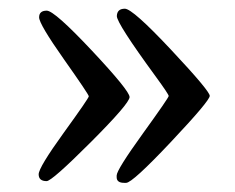

<svg xmlns="http://www.w3.org/2000/svg" viewBox="-20 -466 531 434"><path d="M85.4 -56.6Q67.4 -56.6 67.4 -72Q67.4 -87.4 124 -165.8Q180.7 -244.1 180.7 -248.3Q180.7 -252.4 124.5 -332Q68.4 -411.6 68.4 -426.8Q68.4 -441.9 85.7 -441.9Q103 -441.9 188 -351.3Q272.9 -260.7 272.9 -246.6Q272.9 -232.4 185.1 -144.5Q97.2 -56.6 85.4 -56.6ZM265.1 -52.7H260.7Q243.7 -52.7 243.7 -65.4V-69.3Q243.7 -82 302.5 -163.6Q361.3 -245.1 361.3 -249Q361.3 -252.9 332 -293Q244.1 -413.1 244.1 -429.7Q244.6 -446.3 262.2 -446.3Q279.8 -446.3 366.9 -353.3Q454.1 -260.3 454.1 -249.3Q454.1 -238.3 366.7 -145.5Q279.3 -52.7 265.1 -52.7Z"/></svg>

Font: Averia Serif
Style: Regular
Weight: 500
Version: Version 1.0